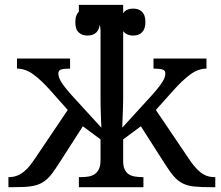

<svg xmlns="http://www.w3.org/2000/svg" viewBox="-20 -780 920 800"><path d="M877 -42V0H862.3Q818.8 0 790.8 -2.7Q762.7 -5.4 742.2 -15.4Q721.7 -25.4 704.8 -44.7Q688 -64 667 -97.2L566.9 -253.9L493.2 -199.2V-108.9Q493.2 -86.9 499.8 -73.5Q506.3 -60.1 517.6 -53.2Q528.8 -46.4 543.7 -44.2Q558.6 -42 575.2 -42H577.6V0H308.6V-42H316.9Q333.5 -42 348.4 -44.4Q363.3 -46.9 374.5 -54.4Q385.7 -62 392.3 -75.9Q398.9 -89.8 398.9 -113.3V-199.2L325.2 -253.9L224.6 -97.2Q210.4 -75.2 198.7 -59.3Q187 -43.5 174.8 -32.7Q162.6 -22 149.2 -15.4Q135.7 -8.8 118.7 -5.4Q101.6 -2 79.6 -1Q57.6 0 28.8 0H15.1V-42H17.6Q34.7 -42 49.3 -47.4Q64 -52.7 77.4 -63Q90.8 -73.2 103.3 -88.6Q115.7 -104 128.9 -124L262.2 -321.8L191.9 -400.9Q152.8 -445.3 119.4 -469.7Q85.9 -494.1 50.8 -494.1V-536.1H272V-494.1Q246.6 -494.1 234.9 -490.5Q223.1 -486.8 223.1 -474.1Q223.1 -466.8 225.6 -458.7Q228 -450.7 234.1 -440.4Q240.2 -430.2 250.7 -416.5Q261.2 -402.8 277.3 -384.8L402.3 -248L400.4 -297.4Q399.4 -317.9 399.2 -339.1Q398.9 -360.4 398.9 -374V-649.9Q398.9 -671.9 392.3 -685.3Q385.7 -698.7 374.5 -706.1Q363.3 -713.4 348.4 -715.6Q333.5 -717.8 316.9 -717.8H308.6V-759.8H493.2V-374Q493.2 -360.4 492.7 -339.1Q492.2 -317.9 491.2 -297.4L489.3 -248L614.3 -384.8Q630.4 -402.8 640.9 -416.5Q651.4 -430.2 657.7 -440.4Q664.1 -450.7 666.5 -458.7Q668.9 -466.8 668.9 -474.1Q668.9 -486.8 656.7 -490.5Q644.5 -494.1 619.6 -494.1V-536.1H840.3V-494.1Q805.7 -494.1 772.7 -469.7Q739.7 -445.3 700.2 -400.9L629.4 -321.8L763.2 -124Q788.6 -84 814.2 -63Q839.8 -42 873.5 -42ZM293.9 -688Q293.9 -703.6 297.9 -714.4Q301.8 -725.1 308.6 -731.7Q315.4 -738.3 324.7 -741.2Q334 -744.1 344.7 -744.1Q355.5 -744.1 364.7 -741.2Q374 -738.3 381.1 -731.7Q388.2 -725.1 392.1 -714.4Q396 -703.6 396 -688Q396 -672.9 392.1 -662.1Q388.2 -651.4 381.1 -644.5Q374 -637.7 364.7 -634.8Q355.5 -631.8 344.7 -631.8Q322.8 -631.8 308.3 -644.5Q293.9 -657.2 293.9 -688ZM483.9 -688Q483.9 -703.6 487.8 -714.4Q491.7 -725.1 498.5 -731.7Q505.4 -738.3 514.6 -741.2Q523.9 -744.1 534.7 -744.1Q545.4 -744.1 554.7 -741.2Q564 -738.3 571 -731.7Q578.1 -725.1 582 -714.4Q585.9 -703.6 585.9 -688Q585.9 -672.9 582 -662.1Q578.1 -651.4 571 -644.5Q564 -637.7 554.7 -634.8Q545.4 -631.8 534.7 -631.8Q512.7 -631.8 498.3 -644.5Q483.9 -657.2 483.9 -688Z"/></svg>

Font: Noto Serif
Style: Regular
Weight: 400
Designer: Monotype Design team
Foundry: Monotype Imaging Inc.
Version: Version 1.02